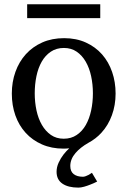

<svg xmlns="http://www.w3.org/2000/svg" viewBox="-20 -669 584 880"><path d="M509.8 -240.2Q509.8 -187 492.9 -140.9Q476.1 -94.7 444.8 -60.5Q419.4 -32.7 384.8 -14.2Q348.1 6.8 326.2 32.2Q302.2 60.1 302.2 91.8Q302.2 116.7 317.6 128.9Q333 141.1 360.4 141.1Q365.7 141.1 373 138.4Q380.4 135.7 386.7 132.3Q394 128.4 401.4 123L425.3 163.1Q409.2 171.4 393.6 177.2Q380.4 182.6 365.5 186.8Q350.6 190.9 339.4 190.9Q292.5 190.9 265.9 172.6Q239.3 154.3 239.3 118.2Q239.3 97.2 248.8 76.4Q258.3 55.7 272 38.1Q284.2 22.9 297.4 10.7Q284.7 12.2 271 12.2Q216.3 12.2 172.4 -7.1Q128.4 -26.4 97.7 -60.1Q66.9 -93.8 50.5 -139.9Q34.2 -186 34.2 -240.2Q34.2 -293.5 50.8 -339.8Q67.4 -386.2 98.6 -420.7Q129.9 -455.1 174.1 -474.6Q218.3 -494.1 273.9 -494.1Q329.6 -494.1 373.5 -474.1Q417.5 -454.1 447.8 -419.7Q478 -385.3 493.9 -339.1Q509.8 -293 509.8 -240.2ZM405.8 -241.2Q405.8 -282.2 397.7 -319.8Q389.6 -357.4 373 -386.2Q356.4 -415 331.5 -432.1Q306.6 -449.2 272.9 -449.2Q238.3 -449.2 212.9 -432.1Q187.5 -415 171.1 -386.2Q154.8 -357.4 147 -319.8Q139.2 -282.2 139.2 -241.2Q139.2 -200.7 147.2 -163.1Q155.3 -125.5 171.9 -96.7Q188.5 -67.9 213.4 -50.5Q238.3 -33.2 272 -33.2Q306.2 -33.2 331.5 -50.3Q356.9 -67.4 373.3 -96.2Q389.6 -125 397.7 -162.6Q405.8 -200.2 405.8 -241.2ZM104.5 -585.9V-649.4H439.5V-585.9Z"/></svg>

Font: Charis SIL Eur
Style: Regular
Weight: 400
Foundry: SIL International
Version: Version 5.000